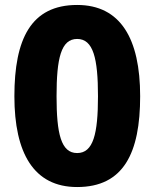

<svg xmlns="http://www.w3.org/2000/svg" viewBox="-20 -744 623 774"><path d="M545 -356C545 -588 466 -724 291 -724C105 -724 38 -587 38 -356C38 -127 116 10 291 10C478 10 545 -127 545 -356ZM208 -356C208 -509 226 -587 291 -587C356 -587 375 -509 375 -356C375 -204 356 -127 291 -127C226 -127 208 -205 208 -356Z"/></svg>

Font: Noto Sans Thai Looped ExtraBold
Style: Regular
Weight: 800
Designer: Cadson Demak Team
Foundry: Cadson Demak Co., Ltd.
Version: Version 1.001